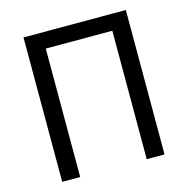

<svg xmlns="http://www.w3.org/2000/svg" viewBox="-105 -815 899 917"><g transform="rotate(-15 344.5 -357.0)"><path d="M91 0V-714H597V0H509V-635H180V0Z"/></g></svg>

Font: Noto Sans Display
Style: Regular
Weight: 400
Designer: Monotype Design Team
Foundry: Monotype Imaging Inc.
Version: Version 2.003